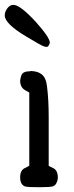

<svg xmlns="http://www.w3.org/2000/svg" viewBox="-52 -782 310 802"><path d="M53.7 -2.9Q32.2 -9.8 32.2 -41Q32.2 -73.2 54.7 -81.1Q60.5 -84 70.3 -89.8V-395.5Q64.5 -398.4 54.7 -404.3Q32.2 -416 32.2 -445.3Q33.2 -455.1 37.1 -466.8Q43 -484.4 74.2 -484.4Q75.2 -484.4 77.1 -485.4Q107.4 -484.4 123 -470.7Q140.6 -457 144.5 -419.9Q151.4 -365.2 151.4 -293.9Q151.4 -285.2 151.4 -276.4V-89.8Q156.2 -85.9 169.9 -80.1Q189.5 -70.3 189.5 -41Q189.5 -29.3 184.6 -19.5Q179.7 -6.8 168 -3.4Q156.2 0 110.8 0Q65.4 0 53.7 -2.9ZM141.6 -585.9Q139.6 -586.9 131.3 -588.4Q123 -589.8 58.6 -628.9Q-32.2 -682.6 -32.2 -717.8Q-32.2 -732.4 -21.5 -747.1Q-10.7 -761.7 3.9 -761.7Q32.2 -761.7 97.7 -690.4Q156.2 -625 156.2 -603.5Q156.2 -601.6 155.3 -600.6Q150.4 -585 141.6 -585.9Z"/></svg>

Font: Semi-Sweet
Style: Book
Weight: 400
Designer: Walter E Stewart
Version: 0.5